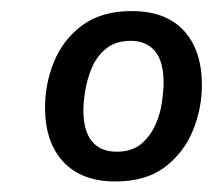

<svg xmlns="http://www.w3.org/2000/svg" viewBox="-20 -678 393 355"><path d="M193.3 -342.5Q130.8 -342.5 97.1 -378.8Q63.3 -415 63.3 -479.2Q63.3 -523.3 80 -564.2Q96.7 -605 132.1 -631.2Q167.5 -657.5 223.3 -657.5Q286.7 -657.5 320 -621.2Q353.3 -585 353.3 -520.8Q353.3 -477.5 336.7 -436.7Q320 -395.8 285 -369.2Q250 -342.5 193.3 -342.5ZM195.8 -397.5Q224.2 -397.5 241.3 -412.1Q258.3 -426.7 267.5 -447.5Q276.7 -468.3 279.6 -490Q282.5 -511.7 282.5 -525Q282.5 -564.2 266.7 -583.3Q250.8 -602.5 221.7 -602.5Q193.3 -602.5 175.8 -587.9Q158.3 -573.3 149.6 -552.1Q140.8 -530.8 137.5 -509.6Q134.2 -488.3 134.2 -474.2Q134.2 -435.8 150 -416.7Q165.8 -397.5 195.8 -397.5Z"/></svg>

Font: Familjen Grotesk
Style: Italic
Weight: 400
Italic angle: -9.46201°
Designer: Anders Wikstroem, Jonas Baeckman, Matilda Gysing, Kristian Moeller
Foundry: Familjen STHLM AB
Version: Version 2.000